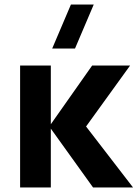

<svg xmlns="http://www.w3.org/2000/svg" viewBox="-20 -830 609 850"><path d="M211 -615 294 -810H395L312 -615ZM69 -540H205V-280L388 -540H556L361 -270L569 0H392L205 -260.5V0H69Z"/></svg>

Font: Vela Sans ExtBd
Style: Regular
Weight: 800
Designer: Principal design: Mikhail Sharanda - project Manrope.
Design modification: Ravid Balaliev
Foundry: Mikhail Sharanda
Version: Version 1.001